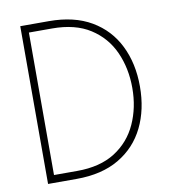

<svg xmlns="http://www.w3.org/2000/svg" viewBox="-76 -726 701 791"><g transform="rotate(-10 274.0 -330.0)"><path d="M61.5 -660H181Q286.5 -660 358.5 -617.8Q430.5 -575.5 467.2 -501Q504 -426.5 504 -330.5Q504 -234 467.5 -159.5Q431 -85 359 -42.5Q287 0 181 0H61.5ZM92 -628V-32H189Q285 -32 347.8 -72Q410.5 -112 441.2 -179.8Q472 -247.5 472 -329.5Q472 -412 441.5 -479.8Q411 -547.5 348.2 -587.8Q285.5 -628 189 -628Z"/></g></svg>

Font: League Spartan Extralight
Style: Regular
Weight: 200
Foundry: The League of Moveable Type
Version: Version 2.300; ttfautohint (v1.8.3)